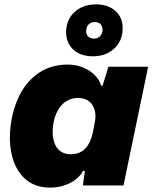

<svg xmlns="http://www.w3.org/2000/svg" viewBox="-20 -850 699 880"><path d="M208 10Q160 10 123 -10.5Q86 -31 62.5 -69Q39 -107 30 -159.5Q21 -212 29 -276Q39 -354 71.5 -417Q104 -480 159.5 -517Q215 -554 291 -554Q326 -554 357.5 -542Q389 -530 412 -508Q435 -486 444 -457H450L477 -544H659L546 0H360L369 -66L361 -67Q342 -32 300.5 -11Q259 10 208 10ZM304 -143Q333 -143 353 -155Q373 -167 386 -189.5Q399 -212 405 -241L414 -287Q421 -319 414 -345Q407 -371 387.5 -386Q368 -401 337 -401Q307 -401 283.5 -386Q260 -371 245 -344Q230 -317 224 -281Q218 -237 226 -206Q234 -175 254 -159Q274 -143 304 -143ZM406 -592Q348 -592 315 -623.5Q282 -655 283 -707Q285 -762 323 -796Q361 -830 421 -830Q476 -830 510 -799Q544 -768 542 -715Q540 -660 502 -626Q464 -592 406 -592ZM411 -673Q427 -673 438 -683.5Q449 -694 450 -713Q450 -730 440.5 -739.5Q431 -749 415 -749Q398 -749 387 -739Q376 -729 375 -709Q374 -693 384 -683Q394 -673 411 -673Z"/></svg>

Font: Mona Sans ExtraLight Black
Style: Italic
Weight: 900
Italic angle: -11.6951°
Version: Version 2.000